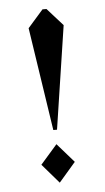

<svg xmlns="http://www.w3.org/2000/svg" viewBox="-50 -667 395 721"><g transform="rotate(-5 148.0 -307.0)"><path d="M139 -179 80 -568 138 -634H153L212 -568L153 -179ZM146 20 83 -53 146 -125 209 -53Z"/></g></svg>

Font: Pochaevsk Unicode
Style: Normal
Weight: 400
Version: Version 1.1